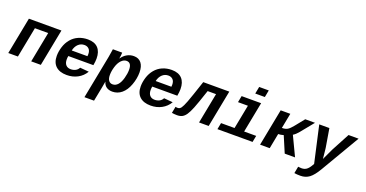

<svg xmlns="http://www.w3.org/2000/svg" viewBox="-39 -1549 4912 2580"><g transform="rotate(20 2416.5 -259.0)"><path d="M584 -528.3 481.4 0H343.8L428.2 -435.5H238.3L153.8 0H16.1L118.7 -528.3Z M852.5 9.8Q751.5 9.8 696.3 -41.3Q641.1 -92.3 641.1 -188Q641.1 -249.5 661.9 -316.7Q682.6 -383.8 725.6 -435.1Q768.6 -486.3 829.1 -512.2Q889.6 -538.1 960.9 -538.1Q1057.1 -538.1 1106.9 -485.4Q1156.7 -432.6 1156.7 -334.5Q1156.7 -291.5 1147 -241.7L1146.5 -237.8H788.1Q783.2 -213.4 783.2 -189.5Q783.2 -137.2 808.1 -109.6Q833 -82 877.4 -82Q915 -82 945.6 -97.9Q976.1 -113.8 991.2 -145L1118.2 -133.8Q1077.6 -64.9 1008.3 -27.6Q939 9.8 852.5 9.8ZM942.4 -451.7Q892.1 -451.7 855.7 -417.7Q819.3 -383.8 805.7 -323.7H1030.3L1032.2 -351.6Q1032.2 -401.4 1007.3 -426.5Q982.4 -451.7 942.4 -451.7Z M1452.6 -528.3V-524.4Q1452.6 -492.2 1443.4 -442.4H1445.3Q1476.6 -488.3 1521 -513.4Q1565.4 -538.6 1618.2 -538.6Q1687.5 -538.6 1725.1 -491.2Q1762.7 -443.8 1762.7 -356.9Q1762.7 -268.6 1729.2 -177.7Q1695.8 -86.9 1637.9 -38.6Q1580.1 9.8 1506.3 9.8Q1454.6 9.8 1420.7 -13.9Q1386.7 -37.6 1374.5 -83.5H1373.5L1357.9 3.4L1317.9 207.5H1180.7L1301.3 -413.1Q1307.1 -441.9 1319.8 -528.3ZM1399.4 -190.4Q1399.4 -139.2 1419.4 -111.3Q1439.5 -83.5 1475.6 -83.5Q1518.6 -83.5 1550 -118.7Q1581.5 -153.8 1600.1 -220.5Q1618.7 -287.1 1618.7 -343.3Q1618.7 -444.8 1546.9 -444.8Q1507.3 -444.8 1472.7 -408.9Q1438 -373 1418.7 -309.1Q1399.4 -245.1 1399.4 -190.4Z M2052.7 9.8Q1951.7 9.8 1896.5 -41.3Q1841.3 -92.3 1841.3 -188Q1841.3 -249.5 1862.1 -316.7Q1882.8 -383.8 1925.8 -435.1Q1968.8 -486.3 2029.3 -512.2Q2089.8 -538.1 2161.1 -538.1Q2257.3 -538.1 2307.1 -485.4Q2356.9 -432.6 2356.9 -334.5Q2356.9 -291.5 2347.2 -241.7L2346.7 -237.8H1988.3Q1983.4 -213.4 1983.4 -189.5Q1983.4 -137.2 2008.3 -109.6Q2033.2 -82 2077.6 -82Q2115.2 -82 2145.8 -97.9Q2176.3 -113.8 2191.4 -145L2318.4 -133.8Q2277.8 -64.9 2208.5 -27.6Q2139.2 9.8 2052.7 9.8ZM2142.6 -451.7Q2092.3 -451.7 2055.9 -417.7Q2019.5 -383.8 2005.9 -323.7H2230.5L2232.4 -351.6Q2232.4 -401.4 2207.5 -426.5Q2182.6 -451.7 2142.6 -451.7Z M2744.1 0 2828.6 -435.5H2708.5Q2644 -240.7 2614.7 -168.2Q2585.4 -95.7 2560.3 -58.8Q2535.2 -22 2505.4 -6.1Q2475.6 9.8 2431.2 9.8Q2413.1 9.8 2389.9 7.8Q2366.7 5.9 2357.4 3.4L2375.5 -89.8Q2387.7 -85.4 2407.7 -85.4Q2436 -85.4 2455.6 -112.3Q2475.1 -139.2 2504.2 -214.8Q2533.2 -290.5 2611.8 -528.3H2984.4L2881.8 0Z M3355 -92.8H3527.3L3509.3 0H3006.8L3024.9 -92.8H3217.8L3284.2 -435.5H3142.6L3160.6 -528.3H3439.5ZM3320.8 -623.5 3340.3 -724.6H3477.5L3458 -623.5Z M3719.2 -528.3H3856.9L3814.9 -311.5Q3864.7 -311.5 3895 -329.6Q3925.3 -347.7 3967.8 -400.9L4070.3 -528.3H4210L4058.6 -342.3Q4023.4 -299.3 3985.4 -275.9L4116.7 0H3969.2L3871.6 -229.5Q3832 -217.3 3796.4 -217.3L3754.4 0H3616.7Z M4267.6 207.5Q4215.3 207.5 4180.2 201.2L4199.2 103.5L4223.6 106L4248 107.4Q4289.6 107.4 4318.4 86.4Q4347.2 65.4 4374.5 18.1L4387.7 -5.4L4270.5 -528.3H4415.5L4458.5 -271Q4459.5 -266.6 4460.4 -258.1Q4461.4 -249.5 4462.4 -241.5Q4463.4 -233.4 4469.7 -171.6Q4476.1 -109.9 4476.1 -107.9L4484.4 -126L4551.3 -269L4689.5 -528.3H4833L4506.3 27.8Q4446.8 128.9 4393.3 168.2Q4339.8 207.5 4267.6 207.5Z"/></g></svg>

Font: Cousine
Style: Bold Italic
Weight: 700
Italic angle: -12°
Monospace: yes
Designer: Steve Matteson
Foundry: Ascender Corporation
Version: Version 1.20